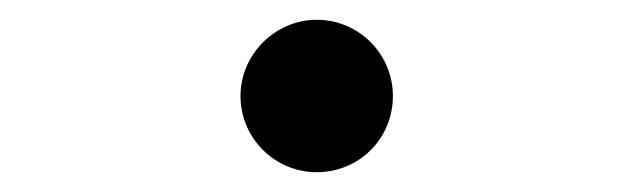

<svg xmlns="http://www.w3.org/2000/svg" viewBox="-20 -408 640 194"><path d="M223 -311C223 -268 258 -234 300 -234C343 -234 377 -268 377 -311C377 -353 343 -388 300 -388C258 -388 223 -353 223 -311Z"/></svg>

Font: CommitMono
Style: 400Regular
Weight: 400
Monospace: yes
Designer: Eigil Nikolajsen
Foundry: Eigil Nikolajsen
Version: Version 1.143